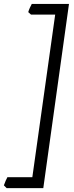

<svg xmlns="http://www.w3.org/2000/svg" viewBox="-59 -801 379 985"><path d="M163.1 164.1H-24.9L-39.1 149.9Q-35.2 138.7 -30 126.5Q-24.9 114.3 -21 107.9H106.9L224.1 -726.1H100.1L85.9 -738.8Q88.9 -749.5 94.2 -761Q99.6 -772.5 104 -780.8H294.9Z"/></svg>

Font: Gentium Plus Cyr
Style: Italic
Weight: 400
Italic angle: -8°
Designer: J. Victor Gaultney, Annie Olsen, Iska Routamaa, Becca Hirsbrunner
Foundry: SIL International
Version: Version 5.000